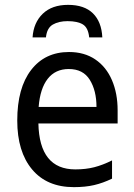

<svg xmlns="http://www.w3.org/2000/svg" viewBox="-20 -760 550 790"><path d="M264 -546Q327 -546 372 -515.5Q417 -485 440.5 -430.5Q464 -376 464 -306V-252H138Q142 -63 290 -63Q333 -63 368 -72Q403 -81 441 -100V-25Q404 -7 367.5 1.5Q331 10 284 10Q173 10 112 -63Q51 -136 51 -264Q51 -398 108 -472Q165 -546 264 -546ZM263 -476Q208 -476 176.5 -436Q145 -396 139 -320H377Q377 -387 349.5 -431.5Q322 -476 263 -476ZM260 -740Q327 -740 362.5 -705Q398 -670 401 -606H347Q343 -646 321 -659.5Q299 -673 258 -673Q222 -673 197.5 -659Q173 -645 169 -606H114Q118 -667 156 -703.5Q194 -740 260 -740Z"/></svg>

Font: Noto Sans SemiCondensed
Style: Regular
Weight: 400
Width: 4
Designer: Monotype Design Team
Foundry: Monotype Imaging Inc.
Version: Version 2.013; ttfautohint (v1.8.4.7-5d5b)